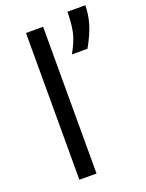

<svg xmlns="http://www.w3.org/2000/svg" viewBox="-147 -854 705 927"><g transform="rotate(-20 205.5 -391.0)"><path d="M96 -754H184V0H96ZM411 -782Q411 -737 397.5 -690Q384 -643 349 -581H269Q302 -639 310.5 -683Q319 -727 319 -782Z"/></g></svg>

Font: AmikoRegular
Style: Regular
Weight: 400
Designer: Pablo Impallari, Rodrigo Fuenzalida, Andres Torresi
Foundry: Impallari Type
Version: Version 1.000; ttfautohint (v1.3)